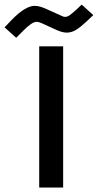

<svg xmlns="http://www.w3.org/2000/svg" viewBox="-99 -815 425 834"><path d="M170.9 -745.1Q177.2 -741.7 183.6 -741.7Q193.8 -741.7 203.9 -749Q213.9 -756.3 229.5 -770.5L255.9 -794.9L306.2 -749.5L276.9 -721.7Q251.5 -697.8 231.7 -685.5Q211.9 -673.3 190.9 -673.3Q171.9 -673.3 146 -685.1L83 -713.9Q68.8 -720.2 59.6 -720.2Q40 -720.2 1 -680.7L-28.8 -650.9L-79.1 -696.3L-48.8 -728Q11.2 -789.6 51.3 -789.6Q64 -789.6 77.9 -785.4Q91.8 -781.2 107.9 -773.4ZM175.3 -613.8V-0.5H71.3V-613.8Z"/></svg>

Font: Vazirmatn RD UI FD Medium
Style: Regular
Weight: 500
Designer: Saber Rastikerdar
Foundry: Saber Rastikerdar
Version: Version 33.003